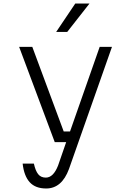

<svg xmlns="http://www.w3.org/2000/svg" viewBox="-20 -860 740 1094"><path d="M89 -593H164L343 -111H379L548 -593H618L373 103Q332 214 243 214Q182 214 149.5 178.5Q117 143 109 72H173Q182 113 197.5 132.5Q213 152 241 152Q284 152 311 83L357 -50H292ZM300 -678 409 -840H490L363 -678Z"/></svg>

Font: Martian Mono ExtraLight
Style: Regular
Weight: 200
Monospace: yes
Designer: Roman Shamin
Foundry: Evil Martians
Version: Version 1.000; ttfautohint (v1.8.4.7-5d5b)